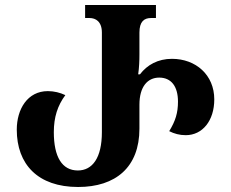

<svg xmlns="http://www.w3.org/2000/svg" viewBox="-20 -734 924 767"><path d="M292 13C442 13 537 -66 537 -220V-316C537 -387 569 -424 616 -424C664 -424 691 -389 691 -328C691 -283 681 -251 656 -210C676 -200 697 -194 722 -194C789 -194 836 -252 836 -337C836 -435 762 -499 667 -499C611 -499 568 -475 539 -437H532C536 -465 537 -492 537 -517V-604C537 -648 556 -662 583 -662H603V-714H320V-662H338C362 -662 387 -648 387 -604V-206C387 -103 349 -53 291 -53C228 -53 195 -107 195 -206C195 -266 210 -312 241 -354C220 -364 196 -370 171 -370C90 -370 47 -298 47 -216C47 -78 131 13 292 13Z"/></svg>

Font: Noto Serif Georgian SemiCondensed Bold
Style: Regular
Weight: 700
Width: 4
Designer: Monotype Design Team, Akaki Razmadze
Foundry: Google LLC
Version: Version 2.003